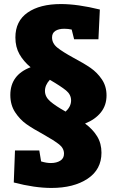

<svg xmlns="http://www.w3.org/2000/svg" viewBox="-20 -743 571 948"><path d="M481 11Q481 94 412.5 139.5Q344 185 234 185Q151 185 48 158L54 0H174L183 54Q209 62 231 62Q259 62 277.5 50.5Q296 39 296 16Q296 -11 272 -30Q248 -49 195 -79Q143 -107 110.5 -130Q78 -153 54.5 -189Q31 -225 31 -274Q31 -373 131 -411Q96 -440 76 -475.5Q56 -511 56 -558Q56 -639 116.5 -681Q177 -723 281 -723Q363 -723 473 -696L466 -549H346L334 -597Q317 -601 297 -601Q270 -601 253.5 -590.5Q237 -580 237 -558Q237 -529 263 -508Q289 -487 344 -457Q395 -430 427.5 -407.5Q460 -385 483 -351Q506 -317 506 -272Q506 -223 478 -188Q450 -153 400 -133Q438 -105 459.5 -70Q481 -35 481 11ZM304 -192Q331 -217 331 -247Q331 -276 306 -296.5Q281 -317 226 -349Q202 -323 202 -294Q202 -265 228 -242.5Q254 -220 304 -192Z"/></svg>

Font: Bitter Pro Black
Style: Regular
Weight: 900
Designer: Sol Matas, and Bitter project Authors
Foundry: Sol Matas
Version: Version 1.010